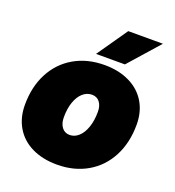

<svg xmlns="http://www.w3.org/2000/svg" viewBox="-143 -901 936 1025"><g transform="rotate(20 325.0 -388.0)"><path d="M26 -230Q26 -333 67 -411Q108 -489 182.5 -532Q257 -575 355 -575Q435 -575 496 -545.5Q557 -516 590 -461.5Q623 -407 623 -334Q623 -231 582 -152.5Q541 -74 466.5 -31Q392 12 295 12Q214 12 153 -17.5Q92 -47 59 -102Q26 -157 26 -230ZM305 -160Q333 -160 356 -181Q379 -202 392 -240Q405 -278 405 -328Q405 -362 389 -382.5Q373 -403 345 -403Q316 -403 293 -382.5Q270 -362 257 -325Q244 -288 244 -239Q244 -203 260.5 -181.5Q277 -160 305 -160ZM410 -788H607L454 -615H290Z"/></g></svg>

Font: Azeret Mono Black
Style: Italic
Weight: 900
Italic angle: -12°
Designer: Martin Vácha
Foundry: Displaay
Version: Version 1.000; Glyphs 3.0.3, build 3074